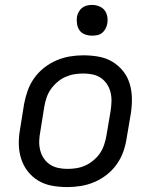

<svg xmlns="http://www.w3.org/2000/svg" viewBox="-20 -753 640 781"><path d="M254 8Q222 8 191.5 2.5Q161 -3 136 -18Q111 -33 93 -56Q75 -79 66 -107.5Q57 -136 56.5 -167Q56 -198 62 -230L78 -330Q83 -357 92.5 -384Q102 -411 119 -435Q136 -459 159.5 -477.5Q183 -496 210 -507.5Q237 -519 264.5 -523.5Q292 -528 319 -528Q351 -528 381.5 -522.5Q412 -517 437 -502Q462 -487 480.5 -464Q499 -441 507.5 -412.5Q516 -384 516.5 -353Q517 -322 512 -290L495 -190Q491 -163 481.5 -136Q472 -109 455 -85Q438 -61 414.5 -42.5Q391 -24 364 -12.5Q337 -1 309 3.5Q281 8 254 8ZM254 -66Q273 -66 291.5 -69Q310 -72 327.5 -80Q345 -88 361 -101.5Q377 -115 387.5 -131Q398 -147 404 -165.5Q410 -184 413 -202L430 -302Q433 -322 433.5 -341Q434 -360 429.5 -378Q425 -396 415 -411Q405 -426 390.5 -436Q376 -446 357.5 -450Q339 -454 320 -454Q301 -454 282.5 -451Q264 -448 246 -440Q228 -432 212.5 -418.5Q197 -405 186 -389Q175 -373 169 -354.5Q163 -336 160 -318L144 -218Q140 -198 139.5 -179Q139 -160 143.5 -142Q148 -124 158 -109Q168 -94 183 -84Q198 -74 216.5 -70Q235 -66 254 -66ZM354 -608Q340 -608 326 -613Q312 -618 304 -629Q296 -640 293.5 -655Q291 -670 293 -685Q295 -695 300.5 -705Q306 -715 314.5 -721.5Q323 -728 333.5 -730.5Q344 -733 355 -733Q369 -733 383 -727.5Q397 -722 405.5 -711Q414 -700 416.5 -685Q419 -670 416 -655Q414 -645 408.5 -635Q403 -625 394.5 -618.5Q386 -612 375.5 -610Q365 -608 354 -608Z"/></svg>

Font: Iosevka Extended Oblique
Style: Regular
Weight: 400
Width: 7
Italic angle: -9°
Monospace: yes
Designer: Belleve Invis
Foundry: Belleve Invis
Version: Version 32.0.1; ttfautohint (v1.8.4)